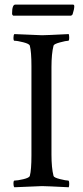

<svg xmlns="http://www.w3.org/2000/svg" viewBox="-20 -791 351 814"><path d="M113.3 -510.7Q113.3 -571.3 106.4 -597.7Q103.5 -605.5 78.6 -611.8Q53.7 -618.2 41 -618.2Q37.1 -618.2 37.1 -630.9Q37.1 -642.6 41 -646.5Q153.3 -641.6 158.2 -641.6Q173.8 -641.6 271.5 -646.5Q273.4 -640.6 273.4 -631.8Q273.4 -618.2 269.5 -618.2Q259.8 -618.2 234.4 -611.3Q209 -604.5 207 -597.7Q198.2 -563.5 198.2 -506.8V-135.7Q198.2 -79.1 207 -44.9Q209 -38.1 234.4 -31.7Q259.8 -25.4 269.5 -25.4Q273.4 -25.4 273.4 -10.7Q273.4 -2.9 271.5 2.9Q173.8 -2 158.2 -2Q153.3 -2 41 2.9Q37.1 -1 37.1 -11.7Q37.1 -25.4 41 -25.4Q53.7 -25.4 78.6 -31.2Q103.5 -37.1 106.4 -44.9Q113.3 -71.3 113.3 -131.8ZM31.2 -733.4Q31.2 -771.5 44.9 -771.5H289.1Q294.9 -771.5 294.9 -764.6Q294.9 -752 288.1 -731.4Q287.1 -728.5 285.2 -727.1Q283.2 -725.6 281.2 -724.6H280.3H38.1Q37.1 -724.6 36.1 -724.6Q35.2 -724.6 33.2 -727.1Q31.2 -729.5 31.2 -733.4Z"/></svg>

Font: Crimson Text
Style: Regular
Weight: 400
Version: Version 0.13